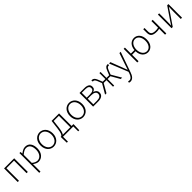

<svg xmlns="http://www.w3.org/2000/svg" viewBox="595 -2527 4781 4781"><g transform="rotate(-45 2985.5 -136.5)"><path d="M92 0V-480H448V0H404V-442H136V0Z M633 217V-480H671L675 -420H678Q713 -448 754.5 -470Q796 -492 841 -492Q937 -492 985 -425.5Q1033 -359 1033 -247Q1033 -186 1016 -138Q999 -90 969.5 -56.5Q940 -23 901.5 -5.5Q863 12 821 12Q787 12 751 -3.5Q715 -19 677 -47V217ZM819 -27Q855 -27 886 -43Q917 -59 939 -88Q961 -117 973.5 -157.5Q986 -198 986 -247Q986 -291 977.5 -329Q969 -367 951 -394.5Q933 -422 904 -437.5Q875 -453 834 -453Q798 -453 759.5 -432.5Q721 -412 677 -374V-89Q719 -55 755 -41Q791 -27 819 -27Z M1352 12Q1309 12 1270 -5Q1231 -22 1201.5 -54Q1172 -86 1154.5 -132.5Q1137 -179 1137 -239Q1137 -299 1154.5 -346.5Q1172 -394 1201.5 -426Q1231 -458 1270 -475Q1309 -492 1352 -492Q1395 -492 1434.5 -475Q1474 -458 1503.5 -426Q1533 -394 1550.5 -346.5Q1568 -299 1568 -239Q1568 -179 1550.5 -132.5Q1533 -86 1503.5 -54Q1474 -22 1434.5 -5Q1395 12 1352 12ZM1352 -27Q1388 -27 1419.5 -42.5Q1451 -58 1473.5 -86Q1496 -114 1509 -153Q1522 -192 1522 -239Q1522 -287 1509 -326Q1496 -365 1473.5 -393.5Q1451 -422 1419.5 -437.5Q1388 -453 1352 -453Q1316 -453 1285 -437.5Q1254 -422 1231.5 -393.5Q1209 -365 1196 -326Q1183 -287 1183 -239Q1183 -192 1196 -153Q1209 -114 1231.5 -86Q1254 -58 1285 -42.5Q1316 -27 1352 -27Z M1688 0V172H1649L1644 -13V-39H1664Q1675 -45 1685 -56Q1695 -67 1704 -90Q1713 -113 1721.5 -152.5Q1730 -192 1738 -254L1765 -480H2028V-39H2094V-13L2088 172H2050V0ZM1778 -248Q1772 -201 1765.5 -167Q1759 -133 1751.5 -108Q1744 -83 1735.5 -66.5Q1727 -50 1719 -39H1984V-442H1800Z M2388 12Q2345 12 2306 -5Q2267 -22 2237.5 -54Q2208 -86 2190.5 -132.5Q2173 -179 2173 -239Q2173 -299 2190.5 -346.5Q2208 -394 2237.5 -426Q2267 -458 2306 -475Q2345 -492 2388 -492Q2431 -492 2470.5 -475Q2510 -458 2539.5 -426Q2569 -394 2586.5 -346.5Q2604 -299 2604 -239Q2604 -179 2586.5 -132.5Q2569 -86 2539.5 -54Q2510 -22 2470.5 -5Q2431 12 2388 12ZM2388 -27Q2424 -27 2455.5 -42.5Q2487 -58 2509.5 -86Q2532 -114 2545 -153Q2558 -192 2558 -239Q2558 -287 2545 -326Q2532 -365 2509.5 -393.5Q2487 -422 2455.5 -437.5Q2424 -453 2388 -453Q2352 -453 2321 -437.5Q2290 -422 2267.5 -393.5Q2245 -365 2232 -326Q2219 -287 2219 -239Q2219 -192 2232 -153Q2245 -114 2267.5 -86Q2290 -58 2321 -42.5Q2352 -27 2388 -27Z M2748 0V-480H2921Q2999 -480 3043.5 -452Q3088 -424 3088 -362Q3088 -316 3065 -292Q3042 -268 3009 -257V-254Q3028 -249 3046 -240.5Q3064 -232 3078 -217.5Q3092 -203 3101 -183.5Q3110 -164 3110 -137Q3110 -67 3060.5 -33.5Q3011 0 2926 0ZM2792 -270H2904Q2979 -270 3011 -293.5Q3043 -317 3043 -358Q3043 -400 3012.5 -422Q2982 -444 2913 -444H2792ZM2792 -36H2917Q3064 -36 3064 -139Q3064 -185 3024.5 -209.5Q2985 -234 2909 -234H2792Z M3169 0 3319 -257 3274 -371Q3264 -395 3255 -410Q3246 -425 3237 -433.5Q3228 -442 3218.5 -444.5Q3209 -447 3200 -447Q3195 -447 3192.5 -447Q3190 -447 3185 -445L3175 -488Q3185 -492 3198 -492Q3229 -492 3256 -470.5Q3283 -449 3308 -388L3355 -270H3449V-480H3489V-270H3582L3630 -388Q3654 -449 3681 -470.5Q3708 -492 3740 -492Q3752 -492 3762 -488L3753 -445Q3748 -447 3745.5 -447Q3743 -447 3738 -447Q3728 -447 3719 -444.5Q3710 -442 3701 -433.5Q3692 -425 3683 -410Q3674 -395 3664 -371L3619 -256L3769 0H3720L3588 -231H3489V0H3449V-231H3350L3218 0Z M3848 219Q3821 219 3799 209L3809 170Q3817 173 3827 175.5Q3837 178 3848 178Q3893 178 3923 142Q3953 106 3971 51L3984 9L3787 -480H3835L3951 -178Q3962 -148 3975.5 -112Q3989 -76 4003 -44H4007Q4018 -76 4029.5 -112Q4041 -148 4051 -178L4154 -480H4199L4009 60Q3999 90 3984.5 119Q3970 148 3950.5 170Q3931 192 3905.5 205.5Q3880 219 3848 219Z M4674 12Q4632 12 4595.5 -4Q4559 -20 4531.5 -51Q4504 -82 4487.5 -126.5Q4471 -171 4470 -228H4347V0H4303V-480H4347V-269H4471Q4475 -322 4492 -363.5Q4509 -405 4536 -433.5Q4563 -462 4598 -477Q4633 -492 4674 -492Q4716 -492 4752.5 -475Q4789 -458 4816.5 -426Q4844 -394 4859.5 -346.5Q4875 -299 4875 -239Q4875 -179 4859.5 -132.5Q4844 -86 4816.5 -54Q4789 -22 4752.5 -5Q4716 12 4674 12ZM4673 -27Q4708 -27 4736.5 -42.5Q4765 -58 4785.5 -86Q4806 -114 4817.5 -153Q4829 -192 4829 -239Q4829 -287 4817.5 -326Q4806 -365 4785.5 -393.5Q4765 -422 4736.5 -437.5Q4708 -453 4673 -453Q4638 -453 4608.5 -437.5Q4579 -422 4558 -393.5Q4537 -365 4525 -326Q4513 -287 4513 -239Q4513 -192 4525 -153Q4537 -114 4558 -86Q4579 -58 4608.5 -42.5Q4638 -27 4673 -27Z M5281 0V-209Q5266 -206 5255 -203.5Q5244 -201 5233 -199.5Q5222 -198 5210 -197.5Q5198 -197 5181 -197Q5087 -197 5040 -233Q4993 -269 4993 -353V-480H5037V-353Q5037 -290 5073.5 -263Q5110 -236 5188 -236Q5214 -236 5234.5 -238.5Q5255 -241 5281 -247V-480H5325V0Z M5509 0V-480H5553V-240Q5553 -201 5551.5 -154Q5550 -107 5548 -59H5552Q5566 -82 5586 -111Q5606 -140 5620 -163L5836 -480H5879V0H5835V-240Q5835 -280 5836.5 -326.5Q5838 -373 5840 -421H5836Q5822 -398 5802 -369Q5782 -340 5768 -317L5552 0Z"/></g></svg>

Font: Giro Light
Style: Regular
Weight: 300
Designer: Paul D. Hunt
Foundry: Adobe Systems Incorporated
Version: Version 1.000;PS 1.0;hotconv 1.0.88;makeotf.lib2.5.647800